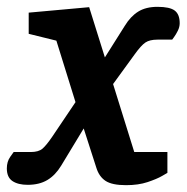

<svg xmlns="http://www.w3.org/2000/svg" viewBox="-63 -533 546 562"><path d="M27 -88Q50 -88 61.5 -98Q73 -108 90 -133L158 -234L102 -414L21 -434V-496L198 -512L244 -365L302 -457Q319 -485 341.5 -499Q364 -513 398 -513Q434 -513 448.5 -502Q463 -491 463 -465Q463 -454 457.5 -443Q452 -432 446.5 -424.5Q441 -417 441 -417H398Q375 -417 362.5 -408.5Q350 -400 332 -375L268 -287L330 -88H427V-27Q427 -27 411.5 -18Q396 -9 369 0Q342 9 306 9Q265 9 246 -3.5Q227 -16 219 -42L182 -157L116 -48Q99 -20 75.5 -6Q52 8 18 8Q-10 8 -26.5 -3Q-43 -14 -43 -40Q-43 -60 -33 -74Q-23 -88 -23 -88Z"/></svg>

Font: Faustina VF Beta
Style: Italic
Weight: 400
Italic angle: -8°
Designer: Alfonso Garcia
Foundry: Omnibus-Type
Version: Version 1.006